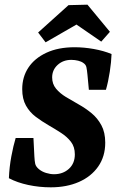

<svg xmlns="http://www.w3.org/2000/svg" viewBox="-20 -788 509 821"><path d="M197 13Q148 13 101 3Q54 -7 18 -26Q20 -74 28.5 -119.5Q37 -165 47 -198H123L127 -119Q128 -100 130.5 -88Q133 -76 146 -65Q159 -54 177 -48.5Q195 -43 211 -43Q249 -43 274.5 -66Q300 -89 300 -128Q300 -160 283.5 -181.5Q267 -203 241.5 -219.5Q216 -236 187.5 -252.5Q159 -269 133 -288.5Q107 -308 91 -336.5Q75 -365 75 -407Q75 -459 101.5 -499Q128 -539 178.5 -562.5Q229 -586 299 -586Q339 -586 381 -578.5Q423 -571 457 -557Q456 -524 449.5 -481.5Q443 -439 433 -404H360L354 -468Q352 -489 349.5 -500.5Q347 -512 336 -519Q328 -525 314 -528.5Q300 -532 285 -532Q250 -532 226.5 -510.5Q203 -489 203 -457Q203 -429 219.5 -409Q236 -389 261.5 -373.5Q287 -358 316.5 -341.5Q346 -325 371.5 -304Q397 -283 413.5 -252.5Q430 -222 430 -178Q430 -119 400 -76Q370 -33 317.5 -10Q265 13 197 13ZM143 -649 273 -766 354 -768 450 -652 413 -610 307 -683 175 -607Z"/></svg>

Font: Yrsa
Style: Italic
Weight: 400
Italic angle: -7.10001°
Designer: Anna Giedrys (Yrsa+Rasa design), David Brezina (Yrsa art-direction, Rasa art-direction, design)
Foundry: Rosetta Type Foundry
Version: Version 2.004